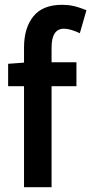

<svg xmlns="http://www.w3.org/2000/svg" viewBox="-20 -765 378 796"><path d="M311 -627.4Q270.5 -646 245.6 -646Q193.8 -646 193.8 -567.9V-506.8H296.9V-407.7H193.8V11.2H79.6V-407.7H13.7V-500.5L79.6 -505.4V-567.9Q79.6 -648.9 118.2 -697Q156.7 -745.1 237.8 -745.1Q262.2 -745.1 284.4 -740.2Q306.6 -735.4 338.4 -722.7Z"/></svg>

Font: Pyidaungsu Book
Style: Bold
Weight: 700
Designer: Sun Tun
Foundry: MCF
Version: Version 1.008;February 27, 2020;FontCreator 11.0.0.2408 32-b